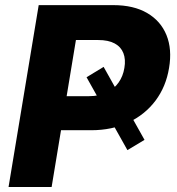

<svg xmlns="http://www.w3.org/2000/svg" viewBox="-20 -748 707 768"><path d="M394.5 -480.5 558.1 -188.5 489.7 -147.5 326.2 -439ZM14.2 0 134.8 -727.5H433.1Q514.6 -727.5 568.8 -695.8Q623 -664.1 646 -607.4Q668.9 -550.8 656.2 -476.1Q644 -401.4 602.1 -345.5Q560.1 -289.6 494.1 -258.3Q428.2 -227.1 344.7 -227.1H160.2L182.6 -363.3H335.9Q377 -363.3 406.5 -377.7Q436 -392.1 454.1 -417.5Q472.2 -442.9 477.5 -476.1Q483.4 -510.3 473.6 -535.4Q463.9 -560.5 438.7 -574.2Q413.6 -587.9 372.6 -587.9H283.7L186.5 0Z"/></svg>

Font: Inter ExtraBold
Style: Italic
Weight: 800
Italic angle: -9.3988°
Designer: Rasmus Andersson
Foundry: rsms
Version: Version 4.001;git-66647c0bb